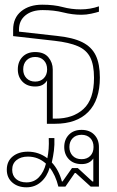

<svg xmlns="http://www.w3.org/2000/svg" viewBox="-20 -528 501 819"><path d="M180 0V-149Q180 -158 180 -167Q180 -176 181 -185Q174 -173 161.5 -166Q149 -159 130 -159Q96 -159 76 -179.5Q56 -200 56 -232Q56 -265 76 -285.5Q96 -306 130 -306Q168 -306 186.5 -283.5Q205 -261 205 -232V-22H217Q291 -22 336 -63Q381 -104 381 -196Q381 -251 365 -283Q349 -315 312 -331Q275 -347 213 -354L36 -374V-401Q36 -452 70.5 -480Q105 -508 160 -508Q210 -508 247 -498Q284 -488 324 -488Q365 -488 402 -501V-478Q389 -474 368.5 -469.5Q348 -465 327 -465Q289 -465 249.5 -475Q210 -485 162 -485Q116 -485 88.5 -462.5Q61 -440 61 -402V-393L222 -375Q291 -368 331 -348Q371 -328 388.5 -291.5Q406 -255 406 -197Q406 -101 356.5 -50.5Q307 0 214 0ZM130 -180Q153 -180 167 -194.5Q181 -209 181 -232Q181 -256 167 -270.5Q153 -285 130 -285Q107 -285 93 -270.5Q79 -256 79 -232Q79 -209 93 -194.5Q107 -180 130 -180ZM93 271Q56 271 32.5 250.5Q9 230 9 196Q9 160 34 139.5Q59 119 99 119Q145 119 182 147Q186 127 187.5 107Q189 87 188 61H212Q213 91 210 114.5Q207 138 201 165Q231 197 244 246H247L287 189H312L374 246H378V182Q378 171 378 163Q378 155 378 148Q362 172 328 172Q294 172 274 151.5Q254 131 254 99Q254 67 274 46.5Q294 26 328 26Q362 26 382 46.5Q402 67 402 99V268H367L303 210H299L259 268H229Q217 219 192 187Q181 225 155 248Q129 271 93 271ZM328 151Q351 151 365 137Q379 123 379 99Q379 75 365 61Q351 47 328 47Q304 47 290 61.5Q276 76 276 99Q276 122 290 136.5Q304 151 328 151ZM32 196Q32 221 48.5 235.5Q65 250 93 250Q125 250 146 228Q167 206 176 170Q143 140 99 140Q69 140 50.5 155Q32 170 32 196Z"/></svg>

Font: Noto Sans Thai Looped UI Thin
Style: Regular
Weight: 100
Designer: Cadson Demak Team
Foundry: Cadson Demak Co., Ltd.
Version: Version 1.000; ttfautohint (v1.8.4.7-5d5b)